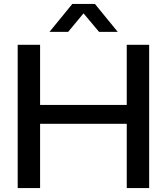

<svg xmlns="http://www.w3.org/2000/svg" viewBox="-20 -957 850 977"><path d="M70 0V-729H184V0ZM625 0V-729H739V0ZM160 -327V-423H650V-327ZM232 -795 348 -937H463L579 -795H484L405 -889L327 -795Z"/></svg>

Font: Mona Sans SemiExpanded Medium
Style: Regular
Weight: 500
Width: 6
Designer: Deni Anggara
Foundry: GitHub
Version: Version 2.000